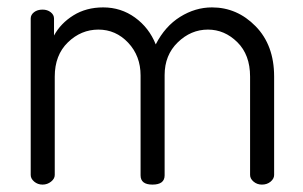

<svg xmlns="http://www.w3.org/2000/svg" viewBox="-20 -499 820 519"><path d="M63 -26C63 -19.3 66.2 -13.3 72.5 -8C78.8 -2.7 86.3 0 95 0C103.7 0 111.3 -2.7 118 -8C124.7 -13.3 128 -19.3 128 -26V-292C128 -330.7 139.8 -361.5 163.5 -384.5C187.2 -407.5 214.7 -419 246 -419C277.3 -419 304.2 -407.2 326.5 -383.5C348.8 -359.8 360 -330.3 360 -295V-25C360 -8.3 370.7 0 392 0C414 0 425 -8.3 425 -25V-296C425 -332 436.8 -361.5 460.5 -384.5C484.2 -407.5 511.3 -419 542 -419C572 -419 598.5 -407.7 621.5 -385C644.5 -362.3 656 -331.3 656 -292V-26C656 -19.3 659.2 -13.3 665.5 -8C671.8 -2.7 679.3 0 688 0C697.3 0 705.2 -2.7 711.5 -8C717.8 -13.3 721 -19.3 721 -26V-292C721 -348.7 704.3 -394 671 -428C637.7 -462 598.3 -479 553 -479C523 -479 494.3 -470.5 467 -453.5C439.7 -436.5 417.7 -411.7 401 -379C389 -409 370.3 -433.2 345 -451.5C319.7 -469.8 291 -479 259 -479C228.3 -479 201.5 -471.8 178.5 -457.5C155.5 -443.2 138 -425 126 -403V-449C126 -455.7 123 -461.3 117 -466C111 -470.7 103.7 -473 95 -473C85.7 -473 78 -470.7 72 -466C66 -461.3 63 -455.7 63 -449Z"/></svg>

Font: Terminal Dosis
Style: Book
Weight: 400
Designer: EdgarTolentino, PabloImpallari, IginoMarini
Foundry: EdgarTolentino, PabloImpallari, IginoMarini
Version: Version 1.006